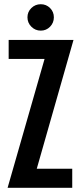

<svg xmlns="http://www.w3.org/2000/svg" viewBox="-20 -889 384 909"><path d="M191 -610H21V-700H328L154 -90H322V0H16ZM110 -807Q110 -833 128.5 -851Q147 -869 173 -869Q199 -869 217 -851Q235 -833 235 -807Q235 -781 217 -762.5Q199 -744 173 -744Q147 -744 128.5 -762.5Q110 -781 110 -807Z"/></svg>

Font: Piscolabis
Style: Regular
Weight: 400
Designer: Ariel Martín Pérez
Foundry: Tunera Type Foundry
Version: Version 1.000